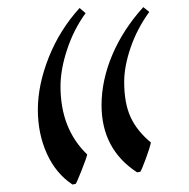

<svg xmlns="http://www.w3.org/2000/svg" viewBox="-20 -569 521 530"><path d="M358.4 -93.3Q260.3 -157.2 260.3 -278.8Q260.3 -347.2 290 -417.5Q319.8 -487.8 375.5 -549.3L392.1 -536.1Q358.4 -489.7 340.6 -437.7Q322.8 -385.7 322.8 -342.8Q322.8 -284.7 340.3 -246.1Q357.9 -207.5 396.5 -175.8Q393.6 -160.6 382.3 -130.4Q371.1 -100.1 367.2 -94.7ZM180.2 -59.6Q134.3 -89.8 109.4 -144.8Q84.5 -199.7 84.5 -266.1Q84.5 -335 114.7 -410.9Q145 -486.8 199.7 -546.9L216.3 -532.7Q183.6 -487.8 165.3 -432.4Q147 -377 147 -330.6Q147 -213.4 220.7 -142.6Q218.8 -132.8 205.1 -98.4Q191.4 -64 189 -61.5Z"/></svg>

Font: Noto Nastaliq Urdu
Style: Regular
Weight: 400
Designer: Monotype Design Team
Foundry: Monotype Imaging Inc.
Version: Version 1.02 uh